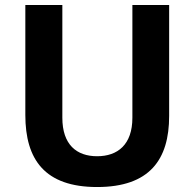

<svg xmlns="http://www.w3.org/2000/svg" viewBox="-20 -743 773 773"><path d="M661 -276V-723H513V-269C513 -161 454 -114 371 -114C288 -114 231 -161 231 -269V-723H82V-280C82 -101 160 10 371 10C582 10 661 -100 661 -276Z"/></svg>

Font: United Sans
Style: Bold
Weight: 700
Designer: Pablo Impallari, Rodrigo Fuenzalida (Modified by Dan O. Williams)
Version: Version 1.000;PS 001.000;hotconv 1.0.88;makeotf.lib2.5.64775